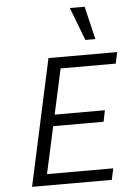

<svg xmlns="http://www.w3.org/2000/svg" viewBox="-60 -952 687 996"><g transform="rotate(-5 283.5 -453.5)"><path d="M481 0H66L209 -658H567L554 -599H267L149 -59H494ZM155 -304 168 -363H477L465 -304ZM408 -735 342 -907H419L460 -735Z"/></g></svg>

Font: Ysabeau Office
Style: Italic
Weight: 400
Italic angle: -12°
Designer: Christian Thalmann (Catharsis Fonts)
Version: Version 2.001;gftools[0.9.30]; featfreeze: tnum,lnum,ss02